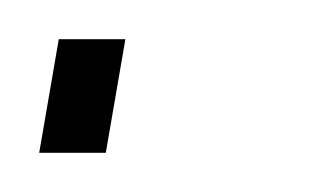

<svg xmlns="http://www.w3.org/2000/svg" viewBox="-40 -78 158 98"><path d="M-10 -58 -20 0H14L24 -58Z"/></svg>

Font: Anybody UltraCondensed ExtraLight
Style: Italic
Weight: 250
Width: 1
Italic angle: -10°
Version: Version 1.113;gftools[0.9.25]